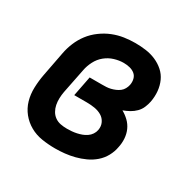

<svg xmlns="http://www.w3.org/2000/svg" viewBox="-129 -670 808 809"><g transform="rotate(30 275.0 -265.0)"><path d="M236 12Q203 12 171.5 7Q140 2 113.5 -13Q87 -28 68 -51.5Q49 -75 40.5 -104.5Q32 -134 33 -166.5Q34 -199 40 -231L63 -351Q68 -378 79 -404.5Q90 -431 107.5 -454Q125 -477 149.5 -495Q174 -513 200.5 -523.5Q227 -534 254 -538Q281 -542 308 -542Q334 -542 359.5 -538.5Q385 -535 408 -525Q431 -515 449 -499Q467 -483 477 -461Q487 -439 489.5 -413.5Q492 -388 487 -361Q484 -346 477.5 -330.5Q471 -315 459 -303Q447 -291 432.5 -283Q418 -275 402 -269Q420 -259 435 -244.5Q450 -230 458.5 -211Q467 -192 468.5 -170Q470 -148 465 -126Q461 -103 449 -81Q437 -59 418 -42.5Q399 -26 376 -15.5Q353 -5 329.5 1Q306 7 282.5 9.5Q259 12 236 12ZM238 -85Q249 -85 261 -86Q273 -87 284.5 -89.5Q296 -92 307 -96Q318 -100 328.5 -107Q339 -114 346 -124.5Q353 -135 355 -146Q359 -166 351 -182.5Q343 -199 327.5 -208Q312 -217 293 -220Q274 -223 255 -223H194L213 -320H274Q284 -320 294 -320.5Q304 -321 314.5 -323.5Q325 -326 335.5 -330.5Q346 -335 354.5 -341.5Q363 -348 368.5 -358Q374 -368 376 -378Q379 -393 375.5 -407Q372 -421 361.5 -429.5Q351 -438 336.5 -441.5Q322 -445 307 -445Q285 -445 262 -438Q239 -431 220 -415.5Q201 -400 189.5 -377.5Q178 -355 174 -333L150 -213Q147 -197 146.5 -180.5Q146 -164 149 -149Q152 -134 159.5 -121Q167 -108 179 -99.5Q191 -91 206 -88Q221 -85 238 -85Z"/></g></svg>

Font: Lode Term
Style: Bold Italic
Weight: 700
Italic angle: -11°
Monospace: yes
Designer: Belleve Invis
Foundry: Belleve Invis
Version: Version 29.2.0